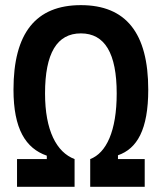

<svg xmlns="http://www.w3.org/2000/svg" viewBox="-20 -723 626 743"><path d="M45.9 0H268.6V-107.4C198.7 -133.8 154.3 -218.3 154.3 -361.3C154.3 -516.6 200.2 -593.8 293 -593.8C385.7 -593.8 431.6 -516.6 431.6 -361.3C431.6 -215.3 391.1 -130.9 329.1 -107.4V0H540V-107.4H436.5V-122.1C510.3 -147.5 553.7 -221.2 553.7 -376C553.7 -595.2 467.3 -703.1 293 -703.1C118.7 -703.1 32.2 -595.2 32.2 -376C32.2 -223.6 79.6 -148.9 161.1 -120.6V-107.4H45.9Z"/></svg>

Font: Cascadia Mono SemiBold
Style: Regular
Weight: 600
Monospace: yes
Designer: Aaron Bell
Foundry: Saja Typeworks
Version: Version 2404.023